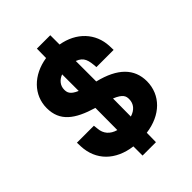

<svg xmlns="http://www.w3.org/2000/svg" viewBox="-236 -851 1065 1065"><g transform="rotate(-45 296.0 -319.0)"><path d="M245 26V98H350L351 25C474 9 553 -69 554 -176C554 -275 489 -341 355 -374H354V-535C401 -517 407 -487 411 -430H546L545 -461C541 -566 467 -644 355 -663V-736H250L249 -663C133 -645 55 -566 55 -464C55 -361 123 -311 247 -274L246 -101C203 -113 177 -142 174 -184L171 -210H38L39 -180C44 -67 121 10 245 26ZM196 -468C196 -499 216 -524 248 -536V-406C200 -426 196 -447 196 -468ZM352 -101 353 -242C409 -219 414 -199 414 -176C414 -140 392 -113 352 -101Z"/></g></svg>

Font: All Genders v4
Style: Bold
Weight: 700
Designer: Rassam Alawdi
Foundry: Rassam Art
Version: Version 3.100;FEAKit 1.0